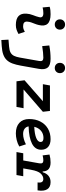

<svg xmlns="http://www.w3.org/2000/svg" viewBox="952 -1743 1026 2970"><g transform="rotate(90 1465.0 -258.0)"><path d="M471.7 -129.4 505.4 -31.2Q475.6 -14.2 442.4 -2.2Q409.2 9.8 366.2 9.8Q180.7 9.8 190.9 -153.3Q194.3 -206.5 214.4 -255.9Q234.4 -305.2 245.1 -349.1Q262.2 -415.5 184.6 -415.5Q138.2 -415.5 95.2 -404.3L85 -513.7Q113.8 -522 142.6 -524.7Q171.4 -527.3 200.2 -527.3Q411.6 -527.3 367.2 -345.2Q359.4 -312 347.7 -283.4Q335.9 -254.9 326.4 -226.8Q316.9 -198.7 314.5 -166.5Q310.1 -102.5 385.3 -102.5Q409.7 -102.5 428 -108.6Q446.3 -114.7 471.7 -129.4ZM358.9 -592.3Q324.7 -592.3 302 -614.7Q279.3 -637.2 279.3 -671.9Q279.3 -706.5 302 -729Q324.7 -751.5 358.9 -751.5Q393.6 -751.5 416 -729Q438.5 -706.5 438.5 -671.9Q438.5 -637.2 416 -614.7Q393.6 -592.3 358.9 -592.3Z M599.1 234.4 593.3 123.5 700.7 114.7Q760.3 109.9 793.7 91.1Q827.1 72.3 844 37.6Q860.8 2.9 870.1 -49.8L923.8 -353Q934.6 -415.5 874.5 -415.5Q835 -415.5 789.8 -410.6Q744.6 -405.8 693.4 -397.5L683.1 -507.8Q734.9 -517.6 786.6 -522.5Q838.4 -527.3 890.1 -527.3Q988.3 -527.3 1024.9 -483.4Q1061.5 -439.5 1045.4 -349.1L995.1 -65.4Q981.9 7.8 962.4 61Q942.9 114.3 909.7 149.7Q876.5 185.1 823.7 204.3Q771 223.6 691.9 228.5ZM1031.7 -592.3Q997.1 -592.3 974.6 -614.7Q952.1 -637.2 952.1 -671.9Q952.1 -706.5 974.6 -729Q997.1 -751.5 1031.7 -751.5Q1066.4 -751.5 1088.9 -729Q1111.3 -706.5 1111.3 -671.9Q1111.3 -637.2 1088.9 -614.7Q1066.4 -592.3 1031.7 -592.3Z M1709 -408.2 1363.8 -109.4H1653.8L1634.3 0H1237.8L1221.7 -124.5L1545.9 -408.2H1282.2L1301.8 -517.6H1696.3Z M2053.7 -102.5Q2090.3 -102.5 2132.1 -114Q2173.8 -125.5 2212.4 -146L2246.1 -43Q2199.2 -16.1 2145.8 -3.2Q2092.3 9.8 2043.5 9.8Q1939 9.8 1880.1 -44.4Q1821.3 -98.6 1821.3 -195.8Q1821.3 -295.4 1860.4 -370.1Q1899.4 -444.8 1969.5 -486.1Q2039.6 -527.3 2133.3 -527.3Q2210.4 -527.3 2253.4 -488.8Q2296.4 -450.2 2296.4 -381.8Q2296.4 -289.1 2203.1 -240.5Q2109.9 -191.9 1935.1 -187.5Q1941.9 -147 1972.7 -124.8Q2003.4 -102.5 2053.7 -102.5ZM1941.4 -274.9Q2052.7 -279.8 2114.5 -305.4Q2176.3 -331.1 2176.3 -373Q2176.3 -417.5 2113.8 -417.5Q2048.8 -417.5 2003.2 -379.2Q1957.5 -340.8 1941.4 -274.9Z M2332 0 2350.6 -104.5H2462.4L2506.3 -353Q2517.1 -415.5 2463.4 -415.5Q2424.8 -415.5 2383.8 -404.3L2370.6 -510.7Q2429.2 -527.3 2493.7 -527.3Q2629.4 -527.3 2631.8 -405.3H2644.5Q2660.6 -463.4 2700 -495.4Q2739.3 -527.3 2796.9 -527.3Q2875 -527.3 2907.7 -475.6Q2940.4 -423.8 2924.8 -326.2H2801.8Q2815.4 -415 2749 -415Q2701.7 -415 2663.6 -373.8Q2625.5 -332.5 2606.4 -226.1V-227.5L2585 -104.5H2706.1L2687.5 0Z"/></g></svg>

Font: Cascadia Code PL SemiBold
Style: Italic
Weight: 600
Italic angle: -10°
Monospace: yes
Designer: Aaron Bell
Foundry: Saja Typeworks
Version: Version 2404.023; ttfautohint (v1.8.4)